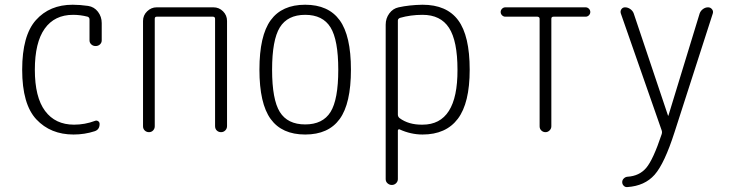

<svg xmlns="http://www.w3.org/2000/svg" viewBox="-20 -550 3040 799"><path d="M286.1 9.8Q190.4 9.8 131.3 -53.2Q72.3 -116.2 72.3 -259.8Q72.3 -402.3 129.4 -466.3Q186.5 -530.3 282.2 -530.3Q312.5 -530.3 346.7 -525.4Q372.1 -521.5 387.7 -501Q403.3 -480.5 403.3 -454.1V-381.8Q403.3 -372.1 396 -365.2Q388.7 -358.4 377.9 -358.4Q367.2 -358.4 359.9 -365.2Q352.5 -372.1 352.5 -381.8V-468.8Q352.5 -477.5 344.7 -480.5Q314.5 -488.3 284.2 -488.3Q207 -488.3 166 -430.7Q125 -373 125 -259.8Q125 -145.5 167.5 -88.4Q210 -31.2 288.1 -31.2Q333 -31.2 375 -46.9Q381.8 -49.8 388.2 -45.9Q394.5 -42 394.5 -34.2Q394.5 -10.7 374 -3.9Q332 9.8 286.1 9.8Z M575.2 -24.4V-462.9Q575.2 -486.3 592.3 -502.9Q609.4 -519.5 631.8 -519.5H868.2Q891.6 -519.5 908.2 -502.9Q924.8 -486.3 924.8 -462.9V-25.4Q924.8 -14.6 917.5 -7.3Q910.2 0 899.9 0Q889.6 0 882.3 -6.8Q875 -13.7 875 -25.4V-471.7Q875 -479.5 867.2 -480.5H631.8Q624 -480.5 624 -471.7V-24.4Q624 -14.6 617.2 -7.3Q610.4 0 600.1 0Q589.8 0 582.5 -6.8Q575.2 -13.7 575.2 -24.4Z M1355.5 -436Q1323.2 -488.3 1250 -488.3Q1176.8 -488.3 1144.5 -436Q1112.3 -383.8 1112.3 -259.8Q1112.3 -135.7 1144.5 -84Q1176.8 -32.2 1250 -32.2Q1323.2 -32.2 1355.5 -84Q1387.7 -135.7 1387.7 -259.8Q1387.7 -383.8 1355.5 -436ZM1393.6 -54.7Q1346.7 9.8 1250 9.8Q1153.3 9.8 1106.4 -54.7Q1059.6 -119.1 1059.6 -260.3Q1059.6 -401.4 1106.4 -465.8Q1153.3 -530.3 1250 -530.3Q1346.7 -530.3 1393.6 -465.8Q1440.4 -401.4 1440.4 -260.3Q1440.4 -119.1 1393.6 -54.7Z M1635.7 -464.8V-73.2Q1635.7 -64.5 1642.6 -58.6Q1680.7 -30.3 1738.3 -31.2Q1884.8 -31.2 1883.8 -259.8Q1883.8 -379.9 1848.6 -434.1Q1813.5 -488.3 1738.3 -488.3Q1688.5 -488.3 1644.5 -475.6Q1635.7 -471.7 1635.7 -464.8ZM1610.4 219.7Q1600.6 219.7 1592.8 212.9Q1585 206.1 1585 195.3V-447.3Q1585 -473.6 1600.1 -494.1Q1615.2 -514.6 1638.7 -519.5Q1682.6 -529.3 1738.3 -530.3Q1838.9 -530.3 1886.7 -465.8Q1934.6 -401.4 1934.6 -259.8Q1934.6 -121.1 1885.3 -55.7Q1835.9 9.8 1738.3 9.8Q1689.5 9.8 1642.6 -11.7Q1640.6 -12.7 1638.2 -11.2Q1635.7 -9.8 1635.7 -6.8V195.3Q1635.7 205.1 1628.4 212.4Q1621.1 219.7 1610.4 219.7Z M2083 -480.5Q2075.2 -480.5 2069.3 -486.3Q2063.5 -492.2 2063.5 -500Q2063.5 -507.8 2069.3 -513.7Q2075.2 -519.5 2083 -519.5H2417Q2424.8 -519.5 2430.7 -513.7Q2436.5 -507.8 2436.5 -500Q2436.5 -492.2 2430.7 -486.3Q2424.8 -480.5 2417 -480.5H2283.2Q2274.4 -480.5 2274.4 -471.7V-24.4Q2274.4 -14.6 2267.1 -7.3Q2259.8 0 2250 0Q2240.2 0 2232.9 -6.8Q2225.6 -13.7 2225.6 -24.4V-471.7Q2225.6 -479.5 2216.8 -480.5Z M2733.4 -7.8 2563.5 -494.1Q2560.5 -503.9 2565.9 -511.7Q2571.3 -519.5 2581.1 -519.5Q2592.8 -519.5 2603 -512.2Q2613.3 -504.9 2617.2 -494.1L2759.8 -69.3Q2759.8 -68.4 2760.7 -68.4Q2761.7 -68.4 2761.7 -69.3L2891.6 -494.1Q2895.5 -504.9 2905.3 -512.2Q2915 -519.5 2926.8 -519.5Q2936.5 -519.5 2942.9 -511.7Q2949.2 -503.9 2946.3 -494.1L2787.1 0Q2745.1 130.9 2704.1 177.2Q2663.1 223.6 2590.8 228.5Q2582 229.5 2575.7 223.1Q2569.3 216.8 2569.3 208Q2569.3 199.2 2575.7 192.9Q2582 186.5 2590.8 185.5Q2640.6 182.6 2669.4 148.4Q2698.2 114.3 2733.4 8.8Q2736.3 0 2733.4 -7.8Z"/></svg>

Font: Rounded Mgen+ 1mn light
Style: Regular
Weight: 200
Designer: [Source Han Sans]
Ryoko NISHIZUKA  (kana & ideographs); Paul D. Hunt (Latin, Greek & Cyrillic); Wenlong ZHANG  (bopomofo
Version: Version 1.059.20150602